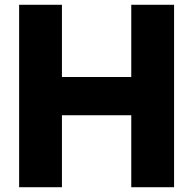

<svg xmlns="http://www.w3.org/2000/svg" viewBox="-20 -783 810 803"><path d="M239 0H60V-763H239V-461H529V-763H708V0H529V-301H239Z"/></svg>

Font: Open Sauce Sans Black
Style: Regular
Weight: 900
Designer: Alfredo Marco Pradil
Foundry: Creative Sauce Fz LLC
Version: Version 1.477